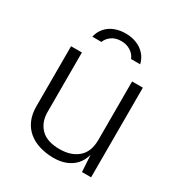

<svg xmlns="http://www.w3.org/2000/svg" viewBox="-169 -829 902 959"><g transform="rotate(30 281.5 -349.5)"><path d="M274 10Q231 9.5 194.8 -1.8Q158.5 -13 131.5 -35.2Q104.5 -57.5 89.5 -91.2Q74.5 -125 74.5 -170V-517H137V-174Q137 -115.5 172.5 -79.2Q208 -43 281.5 -43Q346.5 -43 386.5 -77Q426.5 -111 426.5 -181V-517H488.5V0H436L430 -96.5Q421 -61.5 399.5 -37.8Q378 -14 346.2 -1.8Q314.5 10.5 274 10ZM418.5 -611.5Q411.5 -641.5 392.5 -663.2Q373.5 -685 344.5 -697Q315.5 -709 279.5 -709Q245.5 -709 216.8 -697.8Q188 -686.5 168.8 -664.5Q149.5 -642.5 142.5 -611.5H195Q204 -635 226 -650Q248 -665 279.5 -665Q310.5 -665 333.8 -650Q357 -635 366 -611.5Z"/></g></svg>

Font: Public Sans Thin ExtraLight
Style: Regular
Weight: 250
Version: Version 1.007